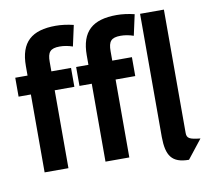

<svg xmlns="http://www.w3.org/2000/svg" viewBox="-86 -838 1085 1000"><g transform="rotate(-10 456.0 -338.0)"><path d="M82 -562V-512H17V-412H82V0H208V-412H312V-512H208V-562C208 -613.2 222.5 -632 273 -632C295 -632 317.7 -628 341 -620L365 -730C331.7 -738 300.3 -742 271 -742C144.3 -742 82 -688.9 82 -562ZM404 -562V-512H339V-412H404V0H530V-412H634V-512H530V-562C530 -613.2 544.5 -632 595 -632C617 -632 639.7 -628 663 -620L687 -730C653.7 -738 622.3 -742 593 -742C466.3 -742 404 -688.9 404 -562ZM715 -75C715.9 22.7 743.1 65.7 834 66L912 -33C855 -39 841 -46 841 -75V-727H715Z"/></g></svg>

Font: Fog Sans
Style: Bold
Weight: 700
Foundry: Intel Corporation
Version: Version 1.00